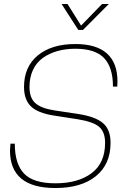

<svg xmlns="http://www.w3.org/2000/svg" viewBox="-20 -946 630 976"><path d="M261.2 9.8Q30.8 9.8 30.8 -181.2Q30.8 -185.5 33.2 -215.8H55.2Q55.2 -112.8 102.5 -63.5Q149.9 -14.2 261.2 -14.2Q377 -14.2 445.6 -65.7Q514.2 -117.2 514.2 -220.2Q514.2 -274.4 484.4 -300.8Q454.6 -327.1 375 -339.8L252 -358.9Q171.9 -371.6 137 -405.5Q102.1 -439.5 102.1 -503.9Q102.1 -606.9 172.4 -664.6Q242.7 -722.2 362.8 -722.2Q470.2 -722.2 523.7 -674.1Q577.1 -626 577.1 -533.2Q577.1 -514.6 576.2 -505.9H554.2Q554.2 -603.5 509 -650.9Q463.9 -698.2 362.8 -698.2Q313.5 -698.2 272 -686.5Q230.5 -674.8 198.2 -651.9Q166 -628.9 147.9 -591.1Q129.9 -553.2 129.9 -503.9Q129.9 -448.7 159.2 -422.1Q188.5 -395.5 256.8 -384.8L379.9 -366.2Q464.8 -353 503.4 -320.3Q542 -287.6 542 -220.2Q542 -110.8 467.5 -50.5Q393.1 9.8 261.2 9.8ZM401.9 -793.9H377.9L293 -925.8H323.2L392.1 -815.9L499 -925.8H533.2Z"/></svg>

Font: Creato Display Thin
Style: Italic
Weight: 265
Italic angle: -10°
Version: Version 1.000